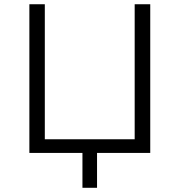

<svg xmlns="http://www.w3.org/2000/svg" viewBox="-20 -720 846 904"><path d="M368.2 164.2V0H118.3V-700H191V-64.3H614.1V-700H687.4V0H436.9V164.2Z"/></svg>

Font: Montserrat Alternates Thin
Style: Regular
Weight: 100
Designer: Julieta Ulanovsky
Foundry: Julieta Ulanovsky
Version: Version 9.000